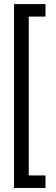

<svg xmlns="http://www.w3.org/2000/svg" viewBox="-20 -750 274 942"><path d="M48.8 172.2H203.2V110.8H121.2V-668.6H203.2V-730H48.8Z"/></svg>

Font: Secuela Light
Style: Regular
Weight: 300
Designer: Fernando Haro
Foundry: deFharo
Version: Version 1.708